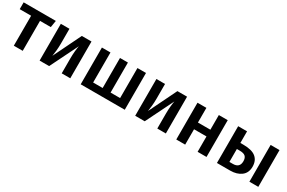

<svg xmlns="http://www.w3.org/2000/svg" viewBox="92 -1461 3575 2392"><g transform="rotate(30 1879.5 -264.5)"><path d="M450 -431H295V0H167V-431H3V-529H466Z M979 0H856V-212Q856 -270 861 -321.5Q866 -373 872 -399L675 0H538V-529H662V-317Q662 -263 656.5 -209.5Q651 -156 646 -131L840 -529H979Z M1763 0H1129V-529H1252V-97H1389V-529H1503V-97H1640V-529H1763Z M2354 0H2231V-212Q2231 -270 2236 -321.5Q2241 -373 2247 -399L2050 0H1913V-529H2037V-317Q2037 -263 2031.5 -209.5Q2026 -156 2021 -131L2215 -529H2354Z M2811 -221H2632V0H2504V-529H2632V-318H2811V-529H2939V0H2811Z M3497 -181Q3497 -92 3436 -46Q3375 0 3280 0H3089V-529H3217V-362H3259Q3383 -362 3440 -315.5Q3497 -269 3497 -181ZM3684 -529V0H3556V-529ZM3364 -183Q3364 -230 3340 -252.5Q3316 -275 3258 -275H3217V-89H3267Q3364 -89 3364 -183Z"/></g></svg>

Font: Fira Sans Medium
Style: Regular
Weight: 500
Designer: bBox Type GmbH & Carrois Corporate GbR & Edenspiekermann AG
Foundry: bBox Type GmbH & Carrois Corporate GbR & Edenspiekermann AG
Version: Version 4.301